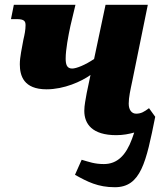

<svg xmlns="http://www.w3.org/2000/svg" viewBox="-20 -556 688 804"><path d="M461 228C570 228 592 123 630 -67L604 -103C584 -88 571 -80 550 -80C532 -80 519 -95 519 -122C519 -149 526 -179 534 -217L599 -536H422L374 -309C337 -284 300 -269 282 -269C259 -269 255 -288 255 -311C255 -348 266 -406 275 -448L296 -536H38L26 -476H50C83 -476 87 -466 87 -450C87 -431 83 -411 78 -390C72 -355 63 -318 63 -287C63 -239 79 -182 175 -182C249 -182 321 -215 359 -242L343 -166C339 -141 333 -116 333 -92C333 -37 366 10 467 10C496 10 520 5 542 -1L533 25C508 93 472 131 415 131C376 131 353 122 322 113L294 176C346 205 390 228 461 228Z"/></svg>

Font: Noto Serif SemiCondensed Black
Style: Italic
Weight: 900
Width: 4
Italic angle: -12°
Designer: Monotype Design Team
Foundry: Monotype Imaging Inc.
Version: Version 2.014